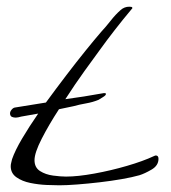

<svg xmlns="http://www.w3.org/2000/svg" viewBox="-20 -530 509 573"><path d="M157 23Q143 23 119 22Q95 21 70.5 16Q46 11 29 -1Q12 -13 12 -34Q12 -39 13.5 -44.5Q15 -50 16 -55Q25 -81 46 -116.5Q67 -152 94 -191L43 -182L35 -180Q34 -180 31.5 -179.5Q29 -179 27 -179Q21 -179 16 -181Q11 -183 10 -190V-192Q10 -197 14.5 -202.5Q19 -208 24 -209L117 -224Q147 -265 177.5 -305Q208 -345 235.5 -379Q263 -413 282 -435Q296 -450 310.5 -468.5Q325 -487 340 -500Q351 -510 366 -510Q368 -510 371.5 -509.5Q375 -509 375 -506Q375 -505 374 -504Q373 -503 373 -503Q347 -472 322.5 -440.5Q298 -409 275 -377Q261 -358 232.5 -318.5Q204 -279 175 -234L230 -242L289 -252Q290 -252 293 -252Q296 -252 296 -250Q297 -246 287 -240Q277 -234 274 -232Q257 -225 237 -221.5Q217 -218 199 -213L156 -204Q126 -158 104.5 -116Q83 -74 83 -52Q83 -30 99.5 -19.5Q116 -9 138.5 -6Q161 -3 177 -3Q212 -3 261.5 -12Q311 -21 359 -35Q407 -49 439 -64Q443 -66 445 -66Q453 -66 453 -56Q453 -36 432.5 -24Q412 -12 396 -7Q375 -1 343.5 4.5Q312 10 277.5 14Q243 18 211 20.5Q179 23 157 23Z"/></svg>

Font: Caramel
Style: Regular
Weight: 400
Designer: Robert E. Leuschke
Foundry: Robert E. Leuschke
Version: Version 1.010